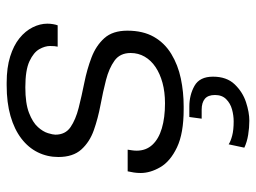

<svg xmlns="http://www.w3.org/2000/svg" viewBox="-116 -445 768 576"><g transform="rotate(-90 268.0 -157.0)"><path d="M228 10Q156 10 114 -10Q72 -30 54.5 -60Q37 -90 37 -119Q37 -130 38.5 -139.5Q40 -149 42 -158H107Q106 -151 105 -144.5Q104 -138 104 -131Q104 -103 121.5 -84Q139 -65 171 -55.5Q203 -46 246 -46Q280 -46 307.5 -53.5Q335 -61 355 -74.5Q375 -88 386 -107Q397 -126 397 -149Q397 -181 374 -197.5Q351 -214 316 -223Q281 -232 241 -239.5Q201 -247 165.5 -259.5Q130 -272 107.5 -297Q85 -322 85 -366Q85 -399 99 -427.5Q113 -456 140.5 -477Q168 -498 208 -509.5Q248 -521 300 -521H308Q353 -521 386.5 -510.5Q420 -500 441.5 -482.5Q463 -465 474 -443Q485 -421 485 -399Q485 -390 483.5 -381.5Q482 -373 480 -368H416Q417 -372 417.5 -377.5Q418 -383 418 -391Q418 -406 408.5 -423Q399 -440 372.5 -452.5Q346 -465 294 -465Q246 -465 217.5 -454Q189 -443 175 -427.5Q161 -412 156.5 -397Q152 -382 152 -375Q152 -345 174.5 -329.5Q197 -314 232.5 -305Q268 -296 308 -288Q348 -280 383.5 -266.5Q419 -253 441.5 -228Q464 -203 464 -159Q464 -112 445.5 -79.5Q427 -47 394 -27Q361 -7 320.5 1.5Q280 10 237 10ZM194 207Q173 207 151.5 203.5Q130 200 113 192L123 145Q132 151 149 155.5Q166 160 192 160Q210 160 228 155Q246 150 258.5 137.5Q271 125 271 104Q271 83 259.5 73.5Q248 64 227 64H200L205 27H236Q271 27 298.5 42.5Q326 58 326 98Q326 139 303 163Q280 187 249.5 197Q219 207 194 207Z"/></g></svg>

Font: Chivo ExtraLight
Style: Italic
Weight: 250
Italic angle: -8.05°
Designer: Hector Gatti
Foundry: Omnibus-Type
Version: Version 2.002